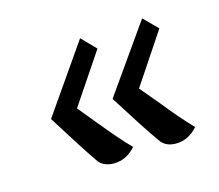

<svg xmlns="http://www.w3.org/2000/svg" viewBox="-61 -640 560 490"><g transform="rotate(-15 219.0 -395.5)"><path d="M351 -234C373 -234 392 -243 409 -262C385 -287 361 -315 338 -344L296 -394L386 -529L350 -565L224 -386C260 -329 289 -283 313 -250C322 -239 335 -234 351 -234ZM185 -226C207 -226 226 -235 243 -254C222 -275 199 -302 172 -335L130 -386L220 -520L184 -557L59 -377C94 -321 123 -275 146 -242C155 -231 169 -226 185 -226Z"/></g></svg>

Font: Noto Naskh Arabic UI Medium
Style: Regular
Weight: 500
Designer: Monotype Design Team, David Williams, Mohamad Dakak and Nizar Qandah
Foundry: Monotype Imaging Inc.
Version: Version 2.014